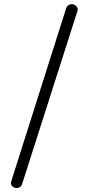

<svg xmlns="http://www.w3.org/2000/svg" viewBox="-20 -725 434 940"><path d="M88 177Q84 188 74.5 192.5Q65 197 56 195Q45 193 38.5 185Q32 177 34 166L304 -685Q308 -696 317.5 -701Q327 -706 337 -704Q348 -702 355 -693Q362 -684 360 -674Z"/></svg>

Font: Alice
Style: Regular
Weight: 400
Designer: Cyreal (www.cyreal.org)
Foundry: Cyreal (www.cyreal.org)
Version: Version 1.010